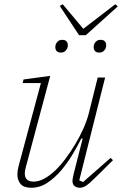

<svg xmlns="http://www.w3.org/2000/svg" viewBox="-20 -874 577 906"><path d="M128 12Q92 12 77 -6Q62 -24 62 -51Q62 -68 68 -91L173 -482H87L91 -499L217 -516L102 -86Q97 -68 97 -56Q97 -17 138 -17Q185 -17 241 -70Q265 -93 289 -125Q313 -157 335 -193.5Q357 -230 374 -268.5Q391 -307 400 -343L441 -508H476L354 -23L372 -15L502 -129L513 -118L429 -35Q400 -6 385 3Q370 12 357 12Q343 12 332.5 4.5Q322 -3 322 -20Q322 -26 324 -36Q326 -46 328 -55L370 -220L364 -221Q347 -187 323 -146.5Q299 -106 269 -70.5Q239 -35 203.5 -11.5Q168 12 128 12ZM267 -626Q253 -626 247 -633.5Q241 -641 241 -651Q241 -655 241.5 -658.5Q242 -662 244 -667Q248 -675 255 -680.5Q262 -686 274 -686Q288 -686 294 -678.5Q300 -671 300 -661Q300 -657 299.5 -653.5Q299 -650 297 -645Q293 -637 286 -631.5Q279 -626 267 -626ZM448 -626Q434 -626 428 -633.5Q422 -641 422 -651Q422 -655 422.5 -658.5Q423 -662 425 -667Q429 -675 436 -680.5Q443 -686 455 -686Q469 -686 475 -678.5Q481 -671 481 -661Q481 -657 480.5 -653.5Q480 -650 478 -645Q474 -637 467 -631.5Q460 -626 448 -626ZM262 -846 276 -854 373 -738 524 -854 536 -844 385 -708H353Z"/></svg>

Font: IBM Plex Serif ExtLt
Style: Italic
Weight: 200
Italic angle: -14°
Designer: Mike Abbink, Paul van der Laan, Pieter van Rosmalen
Foundry: Bold Monday
Version: Version 3.001